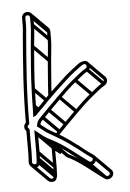

<svg xmlns="http://www.w3.org/2000/svg" viewBox="-55 -735 584 864"><g transform="rotate(-5 237.0 -303.0)"><path d="M111.5 -669V-634C111.5 -607.7 105.7 -567.5 103.5 -538.6C98.9 -476.7 92.3 -412.3 90.5 -346.2C89.8 -322.2 88.5 -296.9 88.5 -270.1C88.5 -257.3 88.2 -245.3 87.5 -233.4L86.8 -220.5L98.4 -226.3C102.2 -228.2 104.6 -231.4 108.6 -236L138.4 -265.8C172.3 -302.5 209.5 -336.1 246.2 -370.6C259.8 -383.4 278.4 -399.6 292.3 -409.8C298.5 -414.4 304.1 -418.2 309.7 -423.1L322.9 -432.6C332.8 -439.6 339.6 -439.4 343.2 -435.8C347.7 -431.2 346.9 -422.6 341.8 -419.2C319.8 -406.7 303.8 -391.7 284.4 -376.4C257.6 -355.2 231.1 -329.7 206.7 -305.3L153.6 -252.2C145.1 -243.7 135.7 -233.3 123.7 -221.3C107.3 -204.9 103.7 -200.9 99.8 -177.3C113.3 -168.9 127.5 -155.6 143.1 -145.6L167.4 -131.4C189.4 -118.6 217.8 -102.3 239.6 -86L277.5 -58C290.2 -48.6 301.5 -38.7 313.7 -29.9L332.8 -16.8C344.9 -8.7 330.1 6.8 320.3 -0.1C268.4 -36.7 217.7 -83.4 157.5 -112.6C147.6 -117.4 139.6 -122.5 131.9 -127.4C119.8 -135.1 109.9 -144.4 98.5 -153L86.5 -162L86.5 -61C86.5 -52.5 86.2 -43 85.5 -32.5L84.5 -17.2V-17C84.5 -3 64.1 -8.5 63.5 -18.7L64.5 -33.5C65.2 -43.6 65.5 -52.8 65.5 -61V-169C55 -176 55.8 -184.2 66.5 -190.8V-197C66.5 -336 76.8 -467.4 87.5 -593.3C88.9 -609.8 90.5 -623.6 90.5 -634V-669C90.5 -675.6 94.5 -679.5 100.5 -679.5C106.7 -679.5 111.5 -675.2 111.5 -669ZM100.5 -694.5C86.1 -694.5 75.5 -683.2 75.5 -669V-634C75.5 -624.4 74 -611.6 72.5 -594.8C61.9 -468.6 51.6 -338.7 51.5 -198.8C41.7 -189.8 37.8 -174 50.5 -161.3V-61C50.5 -53.2 50.2 -44.4 49.5 -34.5L48.5 -19.2V-19C48.5 1 77 16.9 93.5 -0.8C95.2 -2.6 99.5 -16.5 99.5 -16.5L100.5 -31.5C101.2 -42.4 101.5 -52.1 101.5 -61V-131.7C108.5 -126.2 116.2 -120.1 123.7 -114.8C131.9 -109.1 141.6 -104.7 150.5 -99.4C209 -71.3 258 -25.7 311.7 12.1C339 31.4 368.2 -11 341.2 -29.2L322.3 -42.1C310.7 -50.5 298 -59.6 286.6 -69.9L248.5 -98C226.3 -114.4 197.9 -132.9 174.6 -144.6L150.9 -158.4C140.3 -164.6 129.6 -175.2 116.2 -184.5C118.9 -197.3 119.4 -195.8 134.3 -210.7C146.3 -222.7 156.5 -233.3 164.4 -241.8L217.3 -294.7C241.5 -318.9 267.8 -344.1 293.7 -364.6C314 -380.8 328.3 -394.3 349.7 -406.5C360.5 -412.6 365.7 -429.6 357.2 -442.2C346 -459.3 325.8 -450.8 315.1 -445.5L300.3 -434.9C294.4 -429.6 288.8 -425.3 283.7 -422.2C269.3 -410.7 249.7 -395.3 235.8 -381.4C199.3 -348 161.4 -312.9 127.6 -276.2L103.3 -251.9C103.4 -257.1 103.5 -264.1 103.5 -269.9C103.5 -296.4 104.8 -321.8 105.5 -345.8C107.3 -411.1 113.9 -475.3 118.5 -537.5C120.6 -565.6 126.5 -605.9 126.5 -634V-669C126.5 -683.5 114.7 -694.5 100.5 -694.5ZM86.7 -11.7 157.4 59 168 48.4 97.3 -22.3ZM87.7 -26.7 158.4 44 169 33.4 98.3 -37.3ZM88.7 -55.7 159.4 15 170 4.4 99.3 -66.3ZM88.7 -141.7 159.4 -71 170 -81.6 99.3 -152.3ZM310.7 11.3 381.4 82 392 71.4 321.3 0.7ZM123.7 -210.7 194.4 -140 205 -150.6 134.3 -221.3ZM153.7 -241.7 224.4 -171 235 -181.6 164.3 -252.3ZM206.7 -294.7 277.4 -224 288 -234.6 217.3 -305.3ZM283.7 -365.2 354.4 -294.5 365 -305.1 294.3 -375.8ZM340.7 -407.7 411.4 -337 422 -347.6 351.3 -418.3ZM90.7 -264.7 108.7 -246.7 119.3 -257.3 101.3 -275.3ZM92.7 -340.7 147.2 -286.2 157.8 -296.8 103.3 -351.3ZM105.7 -532.7 176.4 -462 187 -472.6 116.3 -543.3ZM113.7 -628.7 184.4 -558 195 -568.6 124.3 -639.3ZM113.7 -663.7 184.4 -593 195 -603.6 124.3 -674.3ZM108.6 -676.3 179.3 -605.6C181.1 -603.8 182.2 -601.3 182.2 -598.3V-563.3C182.2 -537 176.4 -496.7 174.2 -467.9C170.4 -416.6 165.3 -363.7 162.6 -309.6L177.5 -308.8C180.2 -362.5 185.4 -415.3 189.2 -466.8C191.3 -494.8 197.2 -535.2 197.2 -563.3V-598.3C197.2 -605.3 194.4 -611.7 189.9 -616.2L119.2 -686.9ZM345.7 -432.7 415.8 -362.5C418.7 -357.1 416.3 -350.7 412.5 -348.5C390.6 -335.7 374.5 -321 355.1 -305.7C328.3 -284.5 301.8 -259 277.4 -234.6L224.3 -181.5C215.8 -173 206.4 -162.6 194.4 -150.6C187.4 -143.6 183 -139.7 179.3 -134.8L191.4 -125.9C193.6 -128.9 197.8 -132.8 205 -140C217 -152 227.3 -162.6 235.1 -171.1L288 -224C312.2 -248.2 338.5 -273.4 364.4 -293.9C384.8 -310 399 -323.6 420.4 -335.8C431.4 -342.4 436.4 -359.3 427.5 -372.1L356.3 -443.3ZM334.8 -15.2 405.5 55.5C414.3 64.3 399.8 76.7 391 70.6C339.4 34.2 289.6 -13.1 229.1 -41.5L159.3 -111.3L148.7 -100.7L220.3 -29C279.5 -1.7 328.6 44.9 382.4 82.8C405.5 99.1 438.5 67.3 416.1 44.9L345.4 -25.8ZM122.7 -115.7 157.2 -81.2 157.2 9.7C157.2 18.2 156.9 27.8 156.2 38.2L155.2 53.5V53.7C155.2 62.4 144 65.5 136.9 58.4L66.2 -12.3L55.6 -1.7L126.3 69C136.1 78.8 154 80.9 164.2 69.9C165.9 68.1 170.2 54.2 170.2 54.2L171.2 39.2C171.9 28.4 172.2 18.6 172.2 9.7L172.2 -61C179.2 -55.5 186.9 -49.4 194.4 -44.1L204 -55.6L133.3 -126.3Z"/></g></svg>

Font: CiSf OpenHand
Style: Gls
Weight: 400
Foundry: Cannot Into Space Fonts
Version: Version 0.7892